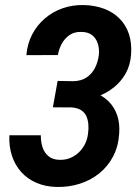

<svg xmlns="http://www.w3.org/2000/svg" viewBox="-20 -741 560 771"><path d="M291.5 -339.8 197.8 -340.3 211.4 -416 274.4 -415Q305.7 -415.5 327.1 -429.7Q348.6 -443.8 361.1 -467.8Q373.5 -491.7 377 -521Q379.4 -544.9 372.8 -565.9Q366.2 -586.9 349.9 -599.9Q333.5 -612.8 306.2 -612.8Q279.3 -613.8 259.8 -600.6Q240.2 -587.4 228.5 -566.2Q216.8 -544.9 212.4 -520L85.9 -519.5Q89.8 -565.4 109.1 -602.5Q128.4 -639.6 159.7 -666.5Q190.9 -693.4 230.7 -707.5Q270.5 -721.7 316.4 -720.7Q360.8 -719.7 397.5 -706.1Q434.1 -692.4 459.7 -666.7Q485.4 -641.1 497.6 -604.7Q509.8 -568.4 506.3 -521.5Q503.4 -480 484.9 -446.5Q466.3 -413.1 436 -389.2Q405.8 -365.2 368.7 -352.5Q331.5 -339.8 291.5 -339.8ZM205.6 -383.8 284.7 -383.3Q325.7 -382.3 358.9 -369.9Q392.1 -357.4 415.5 -334.5Q439 -311.5 450.4 -278.6Q461.9 -245.6 458.5 -203.1Q455.1 -152.3 434.1 -112.5Q413.1 -72.8 378.7 -44.9Q344.2 -17.1 300.5 -3.2Q256.8 10.7 208 9.8Q162.6 8.8 126.5 -6.8Q90.3 -22.5 65.4 -50Q40.5 -77.6 28.1 -115.2Q15.6 -152.8 17.6 -197.8H144Q143.6 -172.9 150.4 -150.9Q157.2 -128.9 173.8 -114.5Q190.4 -100.1 218.3 -99.1Q249 -98.1 273.7 -112.1Q298.3 -126 314.2 -150.1Q330.1 -174.3 333.5 -204.1Q336.4 -224.1 334.7 -242.7Q333 -261.2 326.2 -275.6Q319.3 -290 305.4 -298.8Q291.5 -307.6 268.6 -309.6L192.4 -310.1Z"/></svg>

Font: Roboto Condensed SemiBold
Style: Italic
Weight: 600
Italic angle: -12°
Designer: Christian Robertson
Foundry: Google
Version: Version 3.008; 2023